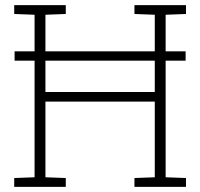

<svg xmlns="http://www.w3.org/2000/svg" viewBox="-20 -731 784 751"><path d="M35.6 0V-34.7L115.2 -37.6V-673.3L35.6 -676.3V-710.9H237.3V-676.3L157.7 -673.3V-371.1H585.4V-673.3L505.9 -676.3V-710.9H585.4H627.9H707.5V-676.3L627.9 -673.3V-37.6L707.5 -34.7V0H505.9V-34.7L585.4 -37.6V-333.5H157.7V-37.6L237.3 -34.7V0ZM37.1 -493.7V-530.3H706.1V-493.7Z"/></svg>

Font: Roboto Slab ExtraLight
Style: Regular
Weight: 250
Designer: Google
Version: Version 2.000; ttfautohint (v1.8.1.43-b0c9)